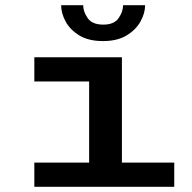

<svg xmlns="http://www.w3.org/2000/svg" viewBox="-20 -721 740 741"><path d="M112.5 0V-93.5H324V-406.5H112.5V-500H450.5V-93.5H652.5V0ZM377.5 -562.5Q322 -562.5 286.2 -584.2Q250.5 -606 233.2 -638Q216 -670 216 -701H301Q301 -676 318.5 -651Q336 -626 378.5 -626Q420.5 -626 437.8 -651Q455 -676 455 -701H540Q540 -670 522.2 -638Q504.5 -606 468.5 -584.2Q432.5 -562.5 377.5 -562.5Z"/></svg>

Font: Trispace SemiExpanded Medium
Style: Regular
Weight: 500
Width: 6
Designer: Tyler Finck
Foundry: Etcetera Type Company
Version: Version 1.210; ttfautohint (v1.8.3)